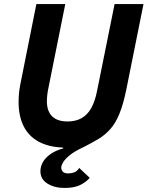

<svg xmlns="http://www.w3.org/2000/svg" viewBox="-20 -718 730 950"><path d="M160 -698H303L219 -280Q216 -267 214 -249Q212 -231 212 -217Q212 -168 238 -142.5Q264 -117 314 -117Q354 -117 383 -133Q412 -149 431 -182.5Q450 -216 460 -267L547 -698H690L605 -275Q590 -202 571 -155.5Q552 -109 526.5 -80Q501 -51 468 -31Q435 -11 393 10Q348 31 324.5 50.5Q301 70 292 85.5Q283 101 283 111Q283 123 291 131.5Q299 140 318 140Q334 140 348 134.5Q362 129 372 113L424 162Q405 184 375.5 198Q346 212 299 212Q250 212 215 190.5Q180 169 180 129Q180 106 192 84.5Q204 63 229 45Q254 27 293 16L292 12Q291 12 290.5 12Q290 12 289 12Q219 9 170.5 -17.5Q122 -44 97 -93.5Q72 -143 72 -214Q72 -234 74 -256Q76 -278 81 -303Z"/></svg>

Font: IBM Plex Sans Var
Style: Italic
Weight: 400
Italic angle: -11.31°
Designer: Mike Abbink, Paul van der Laan, Pieter van Rosmalen
Foundry: Bold Monday
Version: Version 1.001